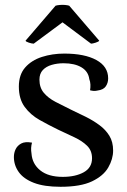

<svg xmlns="http://www.w3.org/2000/svg" viewBox="-20 -740 510 774"><path d="M224 13Q158 13 116.5 -3Q75 -19 55.5 -46.5Q36 -74 36 -107Q36 -124 43 -138.5Q50 -153 65.5 -161.5Q81 -170 109 -165Q106 -154 105.5 -143.5Q105 -133 107 -121Q110 -79 142.5 -53Q175 -27 233 -27Q284 -27 317.5 -45.5Q351 -64 351 -102Q351 -133 331 -152.5Q311 -172 280 -186.5Q249 -201 215 -217Q176 -236 139.5 -256.5Q103 -277 79.5 -309Q56 -341 56 -391Q56 -439 81.5 -468Q107 -497 149 -510.5Q191 -524 239 -524Q321 -524 368.5 -498Q416 -472 416 -424Q416 -406 406.5 -392Q397 -378 373 -375Q365 -373 358 -373.5Q351 -374 343 -376Q345 -387 344.5 -399Q344 -411 340 -421Q336 -452 308.5 -468.5Q281 -485 236 -485Q211 -485 188.5 -478.5Q166 -472 152.5 -457.5Q139 -443 139 -419Q139 -387 156.5 -366Q174 -345 203.5 -329.5Q233 -314 266 -298Q296 -284 326 -269Q356 -254 381 -235.5Q406 -217 421 -192.5Q436 -168 436 -133Q436 -99 416.5 -65Q397 -31 351 -9Q305 13 224 13ZM116 -564Q109 -564 96.5 -568Q84 -572 83 -576L204 -717Q210 -719 221 -720Q232 -721 242.5 -720Q253 -719 259 -717L380 -576Q378 -572 365.5 -568Q353 -564 347 -564L232 -650Z"/></svg>

Font: Arima Medium
Style: Regular
Weight: 500
Designer: Joana Correia and Natanael Gama
Foundry: NDISCOVER
Version: Version 1.101;gftools[0.9.23]